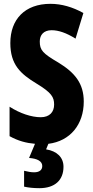

<svg xmlns="http://www.w3.org/2000/svg" viewBox="-20 -744 485 1004"><path d="M312 128C312 79 278 46 221 37L233 8C347 -6 418 -93 418 -213C418 -307 372 -364 285 -417C203 -465 188 -482 188 -527C188 -561 208 -586 250 -586C286 -586 327 -572 375 -542L416 -676C360 -707 302 -724 244 -724C110 -724 34 -643 34 -519C34 -406 87 -358 171 -307C250 -259 263 -236 263 -197C263 -159 240 -131 193 -131C145 -131 84 -151 30 -186V-32C75 -7 117 4 163 8L132 82C175 85 201 99 201 124C201 145 186 157 158 157C143 157 126 154 106 149V232C128 237 155 240 186 240C267 240 312 198 312 128Z"/></svg>

Font: Noto Sans Devanagari ExtraCondensed ExtraBold
Style: Regular
Weight: 800
Width: 2
Designer: Jelle Bosma - Monotype Design Team
Foundry: Monotype Imaging Inc.
Version: Version 2.004